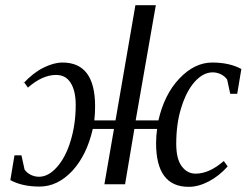

<svg xmlns="http://www.w3.org/2000/svg" viewBox="-20 -711 970 743"><path d="M73 -393 71 -389Q108 -429 148 -449Q188 -469 222 -469Q348 -469 348 -300Q348 -270 345 -245H427L504 -691H583L505 -245H593Q616 -346 674 -407Q733 -469 801 -469Q868 -469 914 -444L898 -348H871L859 -403Q851 -415 836 -423Q820 -431 803 -431Q766 -431 733 -394Q701 -358 681 -293Q662 -232 662 -155Q662 -96 683 -68Q704 -39 737 -39Q790 -39 846 -88L861 -67Q828 -30 788 -9Q748 12 710 12Q584 12 584 -157Q584 -185 588 -212H500L464 2H384L421 -212H339Q316 -111 260 -50Q203 11 133 11Q66 11 20 -14L36 -110H63L75 -55Q83 -43 98 -35Q114 -27 131 -27Q167 -27 200 -64Q234 -102 253 -165Q273 -230 273 -305Q273 -360 253 -391Q234 -421 197 -421Q144 -421 88 -372Z"/></svg>

Font: Libra Serif Modern
Style: Italic
Weight: 400
Italic angle: -12°
Designer: Stefan Peev, Context Ltd
Foundry: Stefan Peev, Context Ltd
Version: Version 1.000